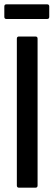

<svg xmlns="http://www.w3.org/2000/svg" viewBox="-26 -869 248 889"><path d="M4 -781Q-6 -781 -6 -791V-839Q-6 -849 4 -849H192Q202 -849 202 -839V-791Q202 -781 192 -781ZM62 0Q52 0 52 -10V-690Q52 -700 62 -700H138Q148 -700 148 -690V-10Q148 0 138 0Z"/></svg>

Font: Barlow Condensed Medium
Style: Regular
Weight: 500
Width: 3
Designer: Jeremy Tribby
Foundry: Tribby Type
Version: Version 1.422;hotconv 1.0.109;makeotfexe 2.5.65596